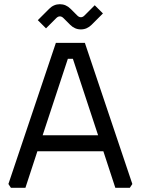

<svg xmlns="http://www.w3.org/2000/svg" viewBox="-20 -894 670 914"><path d="M20 -18 246 -690H384L610 -18L598 0H529L472 -174H158L101 0H32ZM183 -250H447L327 -614H303ZM160 -798 214 -852Q236 -874 265 -874Q294 -874 316 -852L348 -820Q356 -812 365 -812Q374 -812 382 -820L431 -869L470 -830L416 -776Q394 -754 365 -754Q336 -754 314 -776L282 -808Q274 -816 265 -816Q256 -816 248 -808L199 -759Z"/></svg>

Font: Oxanium
Style: Regular
Weight: 400
Designer: Severin Meyer
Version: Version 1.001